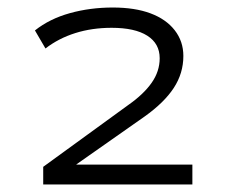

<svg xmlns="http://www.w3.org/2000/svg" viewBox="-20 -729 610 511"><path d="M95 -238V-285L322 -450Q362 -478 383.5 -508.5Q405 -539 405 -574Q405 -613 372 -634Q339 -655 277 -655Q225 -655 180.5 -641Q136 -627 101 -600L73 -648Q112 -679 166 -694Q220 -709 280 -709Q339 -709 380.5 -693.5Q422 -678 445 -648.5Q468 -619 468 -580Q468 -534 442.5 -495Q417 -456 365 -419L184 -292L183 -291H492V-238Z"/></svg>

Font: Nunito Sans 7pt Expanded Light
Style: Regular
Weight: 300
Width: 7
Designer: Vernon Adams
Foundry: Vernon Adams
Version: Version 3.101;gftools[0.9.27]